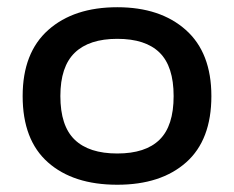

<svg xmlns="http://www.w3.org/2000/svg" viewBox="-20 -504 652 534"><path d="M306.2 9.8Q183.6 9.8 113.3 -52.5Q43 -114.7 43 -236.8Q43 -357.4 114.3 -420.7Q185.5 -483.9 306.2 -483.9Q425.8 -483.9 496.8 -420.7Q567.9 -357.4 567.9 -236.8Q567.9 -114.7 497.8 -52.5Q427.7 9.8 306.2 9.8ZM462.9 -236.8Q462.9 -319.3 423.8 -357.7Q384.8 -396 306.2 -396Q228 -396 188 -357.4Q147.9 -318.8 147.9 -236.8Q147.9 -153.8 187.7 -115.5Q227.5 -77.1 306.2 -77.1Q384.8 -77.1 423.8 -115.5Q462.9 -153.8 462.9 -236.8Z"/></svg>

Font: Kanit
Style: Regular
Weight: 400
Designer: Katatrad Team
Foundry: CadsonDemak
Version: Version 1.000;PS 001.000;hotconv 1.0.88;makeotf.lib2.5.64775